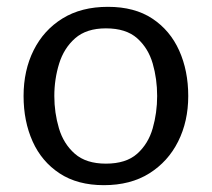

<svg xmlns="http://www.w3.org/2000/svg" viewBox="-20 -529 620 562"><path d="M296 -509Q374 -509 426 -474.5Q478 -440 504.5 -381Q531 -322 531 -248Q531 -174 501.5 -115Q472 -56 417 -21.5Q362 13 284 13Q207 13 154.5 -21.5Q102 -56 75.5 -115Q49 -174 49 -248Q49 -323 78.5 -382Q108 -441 163 -475Q218 -509 296 -509ZM290 -446Q233 -446 200 -417Q167 -388 153 -342.5Q139 -297 139 -248Q139 -199 152.5 -153.5Q166 -108 199 -79Q232 -50 290 -50Q349 -50 381.5 -79Q414 -108 427 -153.5Q440 -199 440 -248Q440 -298 427 -343Q414 -388 381.5 -417Q349 -446 290 -446Z"/></svg>

Font: Rosario Light
Style: Regular
Weight: 300
Designer: Hector Gatti
Foundry: Omnibus Type
Version: Version 1.101; ttfautohint (v1.8.1.43-b0c9)